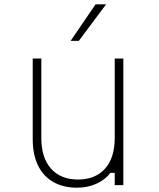

<svg xmlns="http://www.w3.org/2000/svg" viewBox="-20 -860 740 892"><path d="M553 -588V0H513V-57H493Q469 -25 428 -6.5Q387 12 338 12Q274 12 227.5 -14.5Q181 -41 156.5 -91.5Q132 -142 132 -213V-588H172V-219Q172 -127 217 -76.5Q262 -26 342 -26Q423 -26 468 -76.5Q513 -127 513 -219V-588ZM308 -670 424 -840H473L346 -670Z"/></svg>

Font: Martian Mono SemiExpanded Thin
Style: Regular
Weight: 250
Monospace: yes
Version: Version 0.930